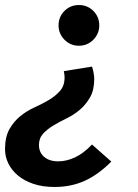

<svg xmlns="http://www.w3.org/2000/svg" viewBox="-27 -526 550 764"><path d="M416 117Q364 169 310 193.5Q256 218 190 218Q142 218 105.5 205.5Q69 193 44 172Q19 151 6 124Q-7 97 -7 68Q-7 19 10.5 -12Q28 -43 54 -64Q80 -85 111 -99Q142 -113 168 -128.5Q194 -144 212 -164.5Q230 -185 230 -218Q230 -228 227 -243L339 -261Q343 -250 345.5 -236Q348 -222 348 -212Q348 -168 331.5 -139Q315 -110 291 -89.5Q267 -69 238 -55Q209 -41 185 -26.5Q161 -12 144.5 6Q128 24 128 51Q128 80 148.5 98Q169 116 205 116Q238 116 272 100Q306 84 339 49ZM368 -425Q368 -392 344.5 -368Q321 -344 287 -344Q253 -344 229.5 -368Q206 -392 206 -425Q206 -459 229.5 -482.5Q253 -506 287 -506Q321 -506 344.5 -482.5Q368 -459 368 -425Z"/></svg>

Font: Xgbmvzvtohvqztyvzapvmeyoton
Style: Regular
Weight: 500
Italic angle: -8°
Designer: Carrois Corporate & Edenspiekermann
Foundry: Carrois Corporate GbR & Edenspiekermann AG
Version: Version 2.001